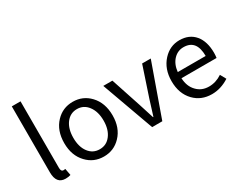

<svg xmlns="http://www.w3.org/2000/svg" viewBox="-98 -1259 2155 1734"><g transform="rotate(-30 979.0 -391.5)"><path d="M92 -108V-796H183V-102Q183 -63 209 -63Q218 -63 228 -65L241 5Q220 13 188 13Q92 13 92 -108Z M412 -62Q336 -141 336 -271Q336 -402 412 -482Q483 -557 588 -557Q693 -557 764 -482Q840 -402 840 -271Q840 -141 764 -62Q693 13 588 13Q483 13 412 -62ZM702 -120Q746 -177 746 -271Q746 -365 702 -423Q659 -481 588 -481Q518 -481 474 -423Q431 -365 431 -271Q431 -177 474 -120Q517 -63 588 -63Q659 -63 702 -120Z M900 -543H995L1097 -234L1148 -74H1152L1202 -234L1305 -543H1395L1202 0H1096Z M1531 -62Q1455 -141 1455 -271Q1455 -398 1530 -480Q1601 -557 1700 -557Q1802 -557 1860 -488Q1916 -420 1916 -302Q1916 -276 1912 -250H1546Q1550 -163 1600 -112Q1649 -60 1726 -60Q1798 -60 1862 -103L1895 -43Q1808 13 1715 13Q1603 13 1531 -62ZM1836 -315Q1836 -484 1701 -484Q1641 -484 1598 -440Q1553 -393 1545 -315Z"/></g></svg>

Font: Noto Sans Tobesmart edit
Style: Regular
Weight: 400
Designer: Ryoko NISHIZUKA  (kana & ideographs); Paul D. Hunt (Latin, Greek & Cyrillic); Wenlong ZHANG  (bopomofo); Sandoll Communi
Foundry: Adobe Systems Incorporated
Version: Version 1.005 Oct 7, 2021